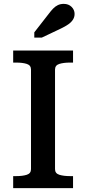

<svg xmlns="http://www.w3.org/2000/svg" viewBox="-20 -971 445 991"><path d="M140 -98V-612Q140 -634 118.5 -641Q97 -648 63 -648H48V-710H357V-648H342Q308 -648 286 -641Q264 -634 264 -612V-98Q264 -76 286 -69Q308 -62 342 -62H357V0H48V-62H63Q97 -62 118.5 -69Q140 -76 140 -98ZM231 -899 157 -804V-777H196L295 -824Q316 -834 332 -845Q348 -856 356.5 -869.5Q365 -883 365 -899Q365 -920 349.5 -935.5Q334 -951 309 -951Q292 -951 278.5 -944.5Q265 -938 254 -926.5Q243 -915 231 -899Z"/></svg>

Font: Roboto Serif Medium
Style: Regular
Weight: 500
Designer: Greg Gazdowicz
Foundry: Commercial Type
Version: Version 1.008